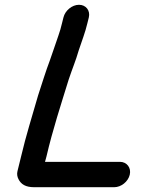

<svg xmlns="http://www.w3.org/2000/svg" viewBox="-20 -730 612 802"><path d="M522 0C529 -29 510 -54 481 -54H168L174 -76C200 -188 234 -291 267 -398C283 -446 296 -475 309 -520C322 -560 336 -594 345 -633L351 -657C358 -686 339 -710 310 -710C281 -710 252 -686 245 -657L239 -633C231 -597 218 -566 206 -529L188 -477C173 -438 153 -374 139 -331C115 -247 88 -162 68 -76L53 -15C50 -3 52 8 57 18C68 40 87 52 123 52H457C486 52 515 29 522 0Z"/></svg>

Font: Electronic
Style: HvIt
Weight: 900
Version: Version 1.011